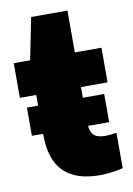

<svg xmlns="http://www.w3.org/2000/svg" viewBox="-85 -794 594 859"><g transform="rotate(-10 212.0 -365.0)"><path d="M283 -392.5V-344H380V-216H284Q287.5 -184 303.5 -171.2Q319.5 -158.5 354.5 -158.5Q368 -158.5 404 -163V-2.5Q381 3 352.2 6.8Q323.5 10.5 297.5 10.5Q190 10.5 135 -43.8Q80 -98 80 -213V-216H29V-344H80V-392.5H5.5V-550H80L118 -740H283V-550H404V-392.5Z"/></g></svg>

Font: Encode Sans SemiCondensed Black
Style: Regular
Weight: 900
Width: 4
Designer: Multiple Designers
Foundry: Impallari Type
Version: Version 2.000